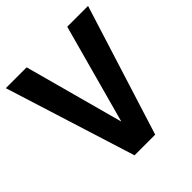

<svg xmlns="http://www.w3.org/2000/svg" viewBox="-186 -797 926 926"><g transform="rotate(-45 276.5 -334.0)"><path d="M276 -160 415 -668H557L347 0H206L-4 -668H138Z"/></g></svg>

Font: Rambla
Style: Bold
Weight: 700
Designer: Martin Sommaruga
Foundry: Martin Sommaruga
Version: Version 1.001